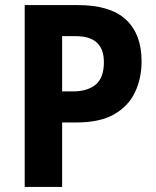

<svg xmlns="http://www.w3.org/2000/svg" viewBox="-20 -734 613 754"><path d="M286 -714Q413 -714 474.5 -657Q536 -600 536 -493Q536 -427 510.5 -372.5Q485 -318 429 -285.5Q373 -253 279 -253H224V0H77V-714ZM278 -592H224V-375H265Q323 -375 355.5 -401.5Q388 -428 388 -490Q388 -592 278 -592Z"/></svg>

Font: Noto Sans Lao SemiCondensed
Style: Bold
Weight: 700
Width: 4
Designer: Monotype Design Team
Foundry: Monotype Imaging Inc.
Version: Version 2.003; ttfautohint (v1.8.4.7-5d5b)